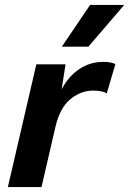

<svg xmlns="http://www.w3.org/2000/svg" viewBox="-20 -762 526 782"><path d="M12 0 128 -500H247L231 -398Q258 -450 302 -480Q346 -510 401 -510Q432 -510 450 -501L415 -382Q406 -387 392.5 -390Q379 -393 360 -393Q309 -393 266.5 -358Q224 -323 206 -246L149 0ZM347 -742H486L340 -572H232Z"/></svg>

Font: Work Sans SemiBold
Style: Italic
Weight: 600
Italic angle: -13°
Designer: Wei Huang
Foundry: Wei Huang
Version: Version 2.012; ttfautohint (v1.8.3)